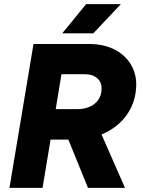

<svg xmlns="http://www.w3.org/2000/svg" viewBox="-20 -914 694 934"><path d="M26 0 143 -700H413Q490 -700 545 -669Q600 -638 625.5 -583.5Q651 -529 639 -459Q628 -393 587 -342.5Q546 -292 482.5 -263.5Q419 -235 343 -235H226L187 0ZM408 0 295 -278 427 -367 588 0ZM251 -383H356Q388 -383 414.5 -394Q441 -405 457 -426.5Q473 -448 474 -479Q476 -512 454 -532.5Q432 -553 391 -553H279ZM283 -752 399 -894H568L434 -752Z"/></svg>

Font: Figtree Light ExtraBold
Style: Italic
Weight: 800
Italic angle: -9.5°
Version: Version 2.001;gftools[0.9.30]